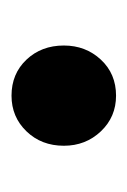

<svg xmlns="http://www.w3.org/2000/svg" viewBox="37 -250 225 340"><g transform="rotate(-90 150.0 -80.5)"><path d="M150.1 12Q112.4 12 86.9 -14.9Q61.4 -41.8 61.4 -80.4Q61.4 -120.2 86.9 -146.6Q112.4 -173.1 150.1 -173.1Q188.9 -173.1 213.9 -146.6Q238.9 -120.2 238.9 -80.4Q238.9 -41.8 213.9 -14.9Q188.9 12 150.1 12Z"/></g></svg>

Font: Source Sans 3 VF
Style: Regular
Weight: 200
Designer: Paul D. Hunt
Foundry: Adobe
Version: Version 3.046;hotconv 1.0.118;makeotfexe 2.5.65603